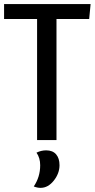

<svg xmlns="http://www.w3.org/2000/svg" viewBox="-34 -680 460 932"><path d="M398.9 -587.9H240.2V0H146V-587.9H-14.2V-660.2H405.8ZM189.9 49.8Q221.7 49.8 238.3 69.1Q254.9 88.4 254.9 122.1Q254.9 161.6 227.1 196.8Q199.2 231.9 163.1 231.9Q147 231.9 129.9 225.1Q161.1 179.2 161.1 122.1Q161.1 86.4 143.1 61Q166 49.8 189.9 49.8Z"/></svg>

Font: Sansita Light
Style: Regular
Weight: 300
Designer: Pablo Cosgaya
Foundry: Omnibus-Type
Version: Version 1.006;hotconv 1.0.109;makeotfexe 2.5.65596